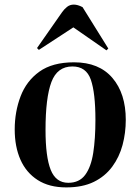

<svg xmlns="http://www.w3.org/2000/svg" viewBox="-20 -801 611 835"><path d="M268 14Q194 14 144 -18Q94 -50 69 -106.5Q44 -163 44 -238Q44 -315 69.5 -382Q95 -449 151.5 -489.5Q208 -530 302 -530Q411 -530 469 -462Q527 -394 527 -280Q527 -223 513 -170.5Q499 -118 468 -76Q437 -34 388 -10Q339 14 268 14ZM277 -6Q325 -6 350.5 -40.5Q376 -75 385.5 -136.5Q395 -198 395 -280Q395 -397 375 -454.5Q355 -512 295 -512Q229 -512 203.5 -444Q178 -376 178 -236Q178 -119 200.5 -62.5Q223 -6 277 -6ZM451 -590 443 -582 299 -682 149 -584 141 -592 250 -748Q259 -761 271.5 -771Q284 -781 301 -781Q318 -781 339 -770Z"/></svg>

Font: Literata 72pt SemiBold
Style: Italic
Weight: 600
Italic angle: -2°
Designer: Latin by Veronika Burian and Jose Scaglione. Greek by Irene Vlachou. Cyrillic by Vera Evstafieva
Foundry: TypeTogether
Version: Version 3.002